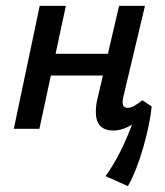

<svg xmlns="http://www.w3.org/2000/svg" viewBox="-20 -438 561 653"><path d="M496 -76Q490 -17 467.5 62.5Q445 142 415 195L339 161Q388 94 429 -14Q395 6 366 6Q306 6 306 -57Q306 -80 311 -100L330 -181H153L114 0H27L115 -418H204L169 -255H347L385 -418H473L400 -111Q397 -99 397 -91Q397 -71 415 -71Q432 -71 464 -97Z"/></svg>

Font: Ysabeau Infant Semibold
Style: Italic
Weight: 600
Italic angle: -12°
Designer: Christian Thalmann (Catharsis Fonts)
Version: Version 0.003